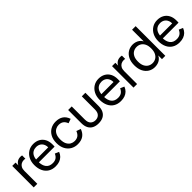

<svg xmlns="http://www.w3.org/2000/svg" viewBox="270 -1960 3227 3227"><g transform="rotate(-45 1883.0 -346.5)"><path d="M56.9 0V-510.7H136V-443.8Q152 -479.9 184.7 -501.3Q217.5 -522.7 262.5 -522.7Q272.3 -522.7 282.3 -521.3Q292.3 -520 299.1 -518V-440Q288.6 -442.2 280.7 -442.9Q272.8 -443.5 263 -443.5Q231.5 -443.5 203.5 -428.6Q175.4 -413.7 158.6 -383Q141.9 -352.3 141.9 -304V0Z M570 12Q494.9 12 440.5 -21.3Q386 -54.7 357.2 -115.7Q328.4 -176.7 328.4 -257.6Q328.4 -336.6 359.4 -396.4Q390.3 -456.1 444.2 -489.4Q498 -522.7 566.4 -522.7Q633.9 -522.7 684.6 -494.4Q735.3 -466.1 763.3 -413.4Q791.3 -360.7 791.3 -288.1Q791.3 -273.3 791 -259.4Q790.7 -245.5 789.6 -236.8H377.9V-303.9H738.8L706.8 -286.4Q707.7 -339.2 690.5 -376.2Q673.3 -413.1 640.7 -432.4Q608.1 -451.7 563.7 -451.7Q523 -451.7 489 -432.7Q455 -413.8 435.3 -373.6Q415.5 -333.4 415.5 -269.4V-254.4Q415.5 -161.9 455.1 -111.4Q494.6 -60.9 573.8 -60.9Q623.8 -60.9 656.8 -82.9Q689.7 -105 710 -151.3L781.1 -120.5Q764 -76.2 734 -46.7Q703.9 -17.2 663 -2.6Q622.1 12 570 12Z M1097.4 12Q1028.8 12 973.7 -19.2Q918.7 -50.4 886 -110.4Q853.4 -170.4 853.4 -255.7Q853.4 -341.2 886 -400.7Q918.7 -460.3 973.7 -491.5Q1028.8 -522.7 1097.4 -522.7Q1179 -522.7 1232.5 -486.6Q1286 -450.5 1311 -376L1233.8 -348.3Q1213.4 -401 1180 -424.2Q1146.6 -447.4 1095.3 -447.4Q1055.7 -447.4 1020.6 -427.7Q985.6 -408.1 963.7 -366Q941.8 -323.8 941.8 -255.7Q941.8 -187.7 963.7 -145.1Q985.6 -102.6 1020.6 -82.9Q1055.7 -63.3 1095.3 -63.3Q1146.4 -63.3 1179.8 -86.9Q1213.2 -110.5 1233.8 -163.2L1311 -135.5Q1286 -62 1232.4 -25Q1178.8 12 1097.4 12Z M1590.7 12Q1526.9 12 1480.9 -11.3Q1434.9 -34.7 1410.4 -81.5Q1385.9 -128.3 1385.9 -198.5V-510.7H1470.9V-200.4Q1470.9 -130.1 1504.1 -96.7Q1537.3 -63.3 1590.7 -63.3Q1644.2 -63.3 1677.4 -96.7Q1710.6 -130.1 1710.6 -200.4V-510.7H1795.6V-198.5Q1795.6 -128.3 1771.1 -81.5Q1746.6 -34.7 1700.9 -11.3Q1655.2 12 1590.7 12Z M2122 12Q2046.9 12 1992.5 -21.3Q1938 -54.7 1909.2 -115.7Q1880.4 -176.7 1880.4 -257.6Q1880.4 -336.6 1911.4 -396.4Q1942.3 -456.1 1996.2 -489.4Q2050 -522.7 2118.4 -522.7Q2185.9 -522.7 2236.6 -494.4Q2287.3 -466.1 2315.3 -413.4Q2343.3 -360.7 2343.3 -288.1Q2343.3 -273.3 2343 -259.4Q2342.7 -245.5 2341.6 -236.8H1929.9V-303.9H2290.8L2258.8 -286.4Q2259.7 -339.2 2242.5 -376.2Q2225.3 -413.1 2192.7 -432.4Q2160.1 -451.7 2115.7 -451.7Q2075 -451.7 2041 -432.7Q2007 -413.8 1987.3 -373.6Q1967.5 -333.4 1967.5 -269.4V-254.4Q1967.5 -161.9 2007.1 -111.4Q2046.6 -60.9 2125.8 -60.9Q2175.8 -60.9 2208.8 -82.9Q2241.7 -105 2262 -151.3L2333.1 -120.5Q2316 -76.2 2286 -46.7Q2255.9 -17.2 2215 -2.6Q2174.1 12 2122 12Z M2428.9 0V-510.7H2508V-443.8Q2524 -479.9 2556.7 -501.3Q2589.5 -522.7 2634.5 -522.7Q2644.3 -522.7 2654.3 -521.3Q2664.3 -520 2671.1 -518V-440Q2660.6 -442.2 2652.7 -442.9Q2644.8 -443.5 2635 -443.5Q2603.5 -443.5 2575.5 -428.6Q2547.4 -413.7 2530.6 -383Q2513.9 -352.3 2513.9 -304V0Z M2929.8 12Q2866.3 12 2814.5 -19.2Q2762.8 -50.4 2732.6 -110.3Q2702.4 -170.3 2702.4 -255.6Q2702.4 -340.9 2732.4 -400.5Q2762.4 -460.1 2814.2 -491.4Q2866 -522.7 2929.8 -522.7Q2960 -522.7 2991.5 -514Q3023.1 -505.3 3051.7 -485Q3080.3 -464.7 3099.6 -428.5V-705H3184.6V0H3105.3V-87.9Q3087 -50.3 3058.2 -28.3Q3029.4 -6.3 2996.2 2.8Q2963 12 2929.8 12ZM2948 -63.3Q2991.5 -63.3 3026.9 -84.2Q3062.3 -105 3083.8 -147.6Q3105.3 -190.1 3105.3 -255.7Q3105.3 -321.3 3083.8 -363.9Q3062.3 -406.4 3026.9 -426.9Q2991.5 -447.4 2948 -447.4Q2905.4 -447.4 2869.6 -426.9Q2833.8 -406.4 2812.3 -363.9Q2790.8 -321.3 2790.8 -255.7Q2790.8 -190.1 2812.3 -147.6Q2833.8 -105 2869.6 -84.2Q2905.4 -63.3 2948 -63.3Z M3516 12Q3440.9 12 3386.5 -21.3Q3332 -54.7 3303.2 -115.7Q3274.4 -176.7 3274.4 -257.6Q3274.4 -336.6 3305.4 -396.4Q3336.3 -456.1 3390.2 -489.4Q3444 -522.7 3512.4 -522.7Q3579.9 -522.7 3630.6 -494.4Q3681.3 -466.1 3709.3 -413.4Q3737.3 -360.7 3737.3 -288.1Q3737.3 -273.3 3737 -259.4Q3736.7 -245.5 3735.6 -236.8H3323.9V-303.9H3684.8L3652.8 -286.4Q3653.7 -339.2 3636.5 -376.2Q3619.3 -413.1 3586.7 -432.4Q3554.1 -451.7 3509.7 -451.7Q3469 -451.7 3435 -432.7Q3401 -413.8 3381.3 -373.6Q3361.5 -333.4 3361.5 -269.4V-254.4Q3361.5 -161.9 3401.1 -111.4Q3440.6 -60.9 3519.8 -60.9Q3569.8 -60.9 3602.8 -82.9Q3635.7 -105 3656 -151.3L3727.1 -120.5Q3710 -76.2 3680 -46.7Q3649.9 -17.2 3609 -2.6Q3568.1 12 3516 12Z"/></g></svg>

Font: TikTok Sans Light
Style: Regular
Weight: 300
Version: Version 4.000